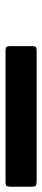

<svg xmlns="http://www.w3.org/2000/svg" viewBox="147 -258 155 710"><g transform="rotate(-90 225.0 97.5)"><path d="M-93 40H163Q174.5 40 177.2 43.8Q180 47.5 180 59.5V134.5Q180 147.5 177.5 151.2Q175 155 162 155H-89Q-102.5 155 -106.2 151.5Q-110 148 -110 135V60.5Q-110 48.5 -107.5 44.2Q-105 40 -93 40ZM137 40H393Q404.5 40 407.2 43.8Q410 47.5 410 59.5V134.5Q410 147.5 407.5 151.2Q405 155 392 155H141Q127.5 155 123.8 151.5Q120 148 120 135V60.5Q120 48.5 122.5 44.2Q125 40 137 40Z"/></g></svg>

Font: Besley* Fatface
Style: Italic
Weight: 900
Italic angle: -13°
Designer: Owen Earl
Foundry: indestructible type*
Version: Version 3.000; ttfautohint (v1.8.3)